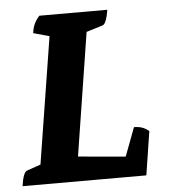

<svg xmlns="http://www.w3.org/2000/svg" viewBox="-49 -686 666 731"><g transform="rotate(-5 284.5 -320.5)"><path d="M8 0Q15 -53 31 -58L83 -76L160 -560L99 -577Q101 -595 107.5 -610Q114 -625 128 -641H388Q384 -616 378 -600.5Q372 -585 364 -583L302 -564L228 -94L409 -78L450 -187Q467 -187 480.5 -182.5Q494 -178 507 -167L481 0Z"/></g></svg>

Font: Petrona ExtraBold
Style: Italic
Weight: 800
Italic angle: -9°
Designer: Ringo R. Seeber
Foundry: Ringo R. Seeber
Version: Version 2.001; ttfautohint (v1.8.3)